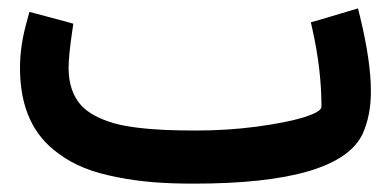

<svg xmlns="http://www.w3.org/2000/svg" viewBox="-20 -439 935 459"><path d="M449.7 -127C421.4 -127 396.5 -127.4 374.5 -128.4C331.1 -130.4 283.7 -135.3 252 -144.5C220.2 -153.8 189.5 -168.5 171.9 -189.5C154.3 -210.4 144 -239.3 144 -275.9C144 -296.4 147 -326.2 152.8 -365.2L155.3 -382.3L138.2 -387.2L68.4 -405.8L50.3 -410.6L45.4 -392.1C33.7 -352.1 27.8 -313.5 27.8 -276.9C27.8 -179.2 61 -114.7 118.7 -72.8C157.7 -43.5 201.2 -26.9 259.3 -15.6C317.4 -3.9 373 0 442.9 0C675.3 0 810.1 -40 847.2 -119.6C859.9 -147.9 866.7 -181.6 866.7 -220.7C866.7 -269 857.9 -328.1 840.8 -398.9L835.9 -418.9L816.4 -413.1L740.7 -390.6L723.1 -385.7L727.1 -367.7C741.2 -304.7 748.5 -243.2 748.5 -183.6C748.5 -175.8 734.4 -167.5 706.5 -158.7C678.2 -149.9 640.6 -142.6 593.3 -136.2C545.9 -129.9 498 -127 449.7 -127Z"/></svg>

Font: Samim
Style: Bold
Weight: 700
Foundry: DejaVu fonts team - Redesigned by Saber Rastikerdar
Version: Version 4.0.5